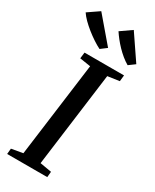

<svg xmlns="http://www.w3.org/2000/svg" viewBox="-269 -1066 911 1128"><g transform="rotate(30 187.0 -501.5)"><path d="M-1.5 0 2 -38 79 -51.5 163 -690 89.5 -701.5 94.5 -743H362.5L358 -701.5L279 -690L195.5 -51.5L274 -38L270.5 0ZM392 -836 350.5 -805.5Q329 -818 308 -835.2Q287 -852.5 268 -872.2Q249 -892 233 -912.2Q217 -932.5 204.5 -951.5L278.5 -1003ZM200.5 -836 160 -805.5Q137.5 -816.5 111.8 -833.5Q86 -850.5 61 -870.5Q36 -890.5 15.2 -911.2Q-5.5 -932 -18 -951L58 -1003Z"/></g></svg>

Font: Merriweather 36pt Medium
Style: Italic
Weight: 500
Italic angle: -7.8°
Version: Version 2.101